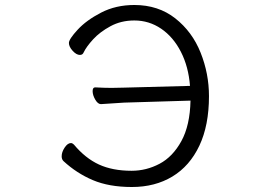

<svg xmlns="http://www.w3.org/2000/svg" viewBox="-20 -732 1040 769"><path d="M385 -315H384Q372 -315 361.5 -333Q351 -351 351 -367Q351 -382 361 -382H362Q398 -380 427 -380L476 -381L741 -388Q735 -465 704.5 -524.5Q674 -584 625.5 -617Q577 -650 518 -650Q465 -650 422.5 -627Q380 -604 353 -574.5Q326 -545 315 -522Q311 -512 300 -512Q286 -512 271 -528.5Q256 -545 256 -560Q256 -575 291 -613Q326 -651 385 -681.5Q444 -712 518 -712Q614 -712 682 -658.5Q750 -605 783.5 -521Q817 -437 817 -347Q817 -230 778.5 -148.5Q740 -67 670.5 -25Q601 17 508 17Q417 17 352 -10.5Q287 -38 234 -87Q227 -94 227 -106Q227 -123 239 -141Q251 -159 264 -159Q270 -159 276 -153Q322 -98 376.5 -73Q431 -48 507 -48Q566 -48 619 -76Q672 -104 706.5 -167Q741 -230 743 -329L477 -321Q458 -320 385 -315Z"/></svg>

Font: Iansui
Style: Regular
Weight: 400
Designer: But Ko / Fontworks Inc.
Foundry: zi-hi.com / Fontworks Inc.
Version: Version 1.002